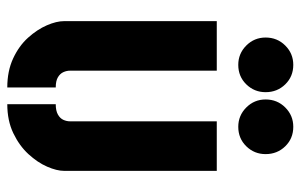

<svg xmlns="http://www.w3.org/2000/svg" viewBox="-169 -651 825 527"><g transform="rotate(90 243.5 -387.5)"><path d="M328 -629Q297 -629 275 -651Q253 -673 253 -704Q253 -736 275 -758Q297 -780 328 -780Q360 -780 381.5 -758Q403 -736 403 -704Q403 -673 381.5 -651Q360 -629 328 -629ZM158 -629Q127 -629 105 -651Q83 -673 83 -704Q83 -736 105 -758Q127 -780 158 -780Q190 -780 211.5 -758Q233 -736 233 -704Q233 -673 211.5 -651Q190 -629 158 -629ZM266 5V-128Q284 -128 294.5 -134Q305 -140 309 -149Q313 -158 313 -167V-570H449V-151Q449 -131 437.5 -104.5Q426 -78 403 -53Q380 -28 345.5 -11.5Q311 5 266 5ZM220 5Q175 5 140.5 -11Q106 -27 83.5 -52Q61 -77 49.5 -103.5Q38 -130 38 -151V-570H174V-167Q174 -158 178 -149Q182 -140 192 -134Q202 -128 220 -128Z"/></g></svg>

Font: Stick No Bills ExtraBold
Style: Regular
Weight: 800
Version: Version 2.000